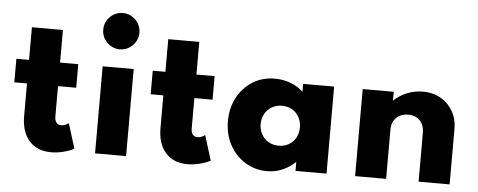

<svg xmlns="http://www.w3.org/2000/svg" viewBox="-54 -971 2802 1125"><g transform="rotate(5 1347.5 -409.0)"><path d="M278.5 16Q195.5 16 149 -36.2Q102.5 -88.5 102.5 -182.5V-373.5H28V-512H102.5V-704H285V-512H392V-373.5H285V-196Q285 -172 294.8 -159.5Q304.5 -147 323.5 -147Q345.5 -147 367 -163L412.5 -16.5Q383.5 -1.5 348 7.2Q312.5 16 278.5 16Z M535.5 0V-512H718V0ZM626.5 -620Q597.5 -620 573 -634.5Q548.5 -649 534.2 -673.2Q520 -697.5 520 -727Q520 -756 534.2 -780.2Q548.5 -804.5 573 -819Q597.5 -833.5 626.5 -833.5Q656 -833.5 680 -819Q704 -804.5 718.5 -780.5Q733 -756.5 733 -727Q733 -697.5 718.5 -673.2Q704 -649 680 -634.5Q656 -620 626.5 -620Z M1080.5 16Q997.5 16 951 -36.2Q904.5 -88.5 904.5 -182.5V-373.5H830V-512H904.5V-704H1087V-512H1194V-373.5H1087V-196Q1087 -172 1096.8 -159.5Q1106.5 -147 1125.5 -147Q1147.5 -147 1169 -163L1214.5 -16.5Q1185.5 -1.5 1150 7.2Q1114.5 16 1080.5 16Z M1548 16Q1477.5 16 1420 -19.2Q1362.5 -54.5 1328.5 -116.2Q1294.5 -178 1294.5 -257Q1294.5 -333.5 1327 -394.8Q1359.5 -456 1416.5 -492Q1473.5 -528 1548 -528Q1596.5 -528 1640.2 -511.5Q1684 -495 1714.5 -465V-512H1897V0H1714.5V-53Q1678.5 -19 1636.8 -1.5Q1595 16 1548 16ZM1603 -138.5Q1637 -138.5 1663 -153.8Q1689 -169 1703.5 -195.5Q1718 -222 1718 -256Q1718 -290 1703.2 -316.5Q1688.5 -343 1662.5 -358.2Q1636.5 -373.5 1603 -373.5Q1570 -373.5 1543.8 -358.2Q1517.5 -343 1502.2 -316.5Q1487 -290 1487 -256Q1487 -222.5 1502 -195.8Q1517 -169 1543.2 -153.8Q1569.5 -138.5 1603 -138.5Z M2065 0V-512H2247.5V-460Q2280.5 -491.5 2325 -509.8Q2369.5 -528 2418.5 -528Q2477.5 -528 2523 -502Q2568.5 -476 2594.8 -430.2Q2621 -384.5 2621 -325.5V0H2438.5V-286.5Q2438.5 -332.5 2413 -359.2Q2387.5 -386 2344 -386Q2314.5 -386 2293 -374Q2271.5 -362 2259.5 -340.8Q2247.5 -319.5 2247.5 -292V0Z"/></g></svg>

Font: Spartan Thin ExtraBold
Style: Regular
Weight: 800
Version: Version 1.004